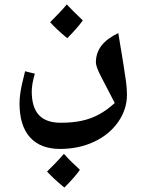

<svg xmlns="http://www.w3.org/2000/svg" viewBox="-20 -554 644 865"><path d="M251 117Q162 117 115 64.5Q68 12 68 -88Q68 -105 70.5 -126.5Q73 -148 79 -175Q85 -202 93 -233L137 -222Q123 -175 123 -142Q123 -71 155 -36Q187 -1 254 -1Q307 -1 348.5 -10Q390 -19 426 -38.5Q462 -58 497 -90Q463 -156 437.5 -204.5Q412 -253 412 -273Q412 -315 436.5 -347.5Q461 -380 513 -405Q516 -385 520.5 -358.5Q525 -332 529.5 -305Q534 -278 537 -258Q543 -222 547.5 -188.5Q552 -155 552 -128Q552 -61 512 -4Q472 53 403 85Q369 101 330.5 109Q292 117 251 117ZM283 -382Q232 -424 206 -454Q229 -477 247.5 -496.5Q266 -516 281 -534Q292 -522 310 -504Q328 -486 353 -462Q341 -445 323.5 -425Q306 -405 283 -382ZM270 291Q243 269 224 251Q205 233 192 219Q212 199 231 179.5Q250 160 268 139Q294 169 340 211Q329 227 311 247.5Q293 268 270 291Z"/></svg>

Font: Noto Naskh Arabic UI
Style: Regular
Weight: 400
Designer: Monotype Design Team, David Williams, Mohamad Dakak and Nizar Qandah
Foundry: Monotype Imaging Inc.
Version: Version 2.014